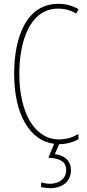

<svg xmlns="http://www.w3.org/2000/svg" viewBox="-20 -744 455 1004"><path d="M351 145C351 100 322 69 267 62L289 10C327 10 365 -1 390 -16V-43C370 -31 334 -15 289 -15C161 -15 81 -154 81 -357C81 -529 136 -699 285 -699C312 -699 346 -693 378 -673L391 -696C357 -715 323 -724 285 -724C117 -724 54 -548 54 -358C54 -145 136 -8 263 8L233 81C287 83 326 98 326 145C326 192 288 217 241 217C228 217 209 214 195 210V234C210 238 229 240 241 240C309 240 351 203 351 145Z"/></svg>

Font: Noto Sans Ethiopic ExtraCondensed Thin
Style: Regular
Weight: 100
Width: 2
Designer: Monotype Design Team
Foundry: Monotype Imaging Inc.
Version: Version 2.102